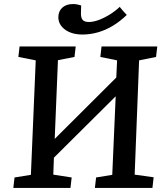

<svg xmlns="http://www.w3.org/2000/svg" viewBox="-20 -931 814 951"><path d="M553 -454 247 -150 244 -66 335 -52 329 0H46L52 -52L133 -65L157 -632L71 -649L77 -701H355L349 -649L267 -633L251 -243L556 -547L560 -632L477 -649L483 -701H759L753 -649L669 -632L647 -66L741 -53L735 0H450L456 -52L536 -65ZM389 -760Q335 -760 302 -784.5Q269 -809 269 -846Q269 -875 288.5 -893Q308 -911 342 -911Q353 -911 362.5 -909Q372 -907 382 -904L381 -868Q380 -844 389 -833Q398 -822 420 -822Q442 -822 469 -832Q496 -842 523.5 -859Q551 -876 573 -897Q573 -897 579 -889.5Q585 -882 593.5 -872.5Q602 -863 608 -857Q576 -826 540 -804Q504 -782 465.5 -771Q427 -760 389 -760Z"/></svg>

Font: Literata Medium
Style: Italic
Weight: 500
Italic angle: -2°
Designer: Latin by Veronika Burian and Jose Scaglione. Greek by Irene Vlachou. Cyrillic by Vera Evstafieva
Foundry: TypeTogether
Version: Version 3.103;gftools[0.9.29]